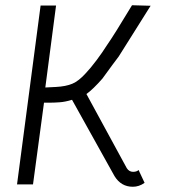

<svg xmlns="http://www.w3.org/2000/svg" viewBox="-20 -705 649 733"><path d="M194 -684 153 -371 193 -373Q232 -375 256.5 -385.5Q281 -396 307 -425Q326 -445 348.5 -475Q371 -505 388 -532Q416 -572 484 -685L555 -683Q544 -666 484 -570L433 -489Q416 -467 371 -405Q335 -364 310 -346L464 -63Q473 -49 488 -49Q502 -49 509 -56L532 -7Q511 8 487 8Q442 8 417 -33L255 -324Q229 -316 207.5 -314.5Q186 -313 169.5 -313Q153 -313 148 -313L106 -1H45L135 -684Z"/></svg>

Font: Bellota Text
Style: Italic
Weight: 400
Italic angle: -7.5°
Designer: Kemie Guaida
Foundry: Kemie Guaida
Version: Version 4.001